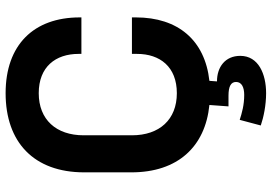

<svg xmlns="http://www.w3.org/2000/svg" viewBox="-162 -592 968 684"><g transform="rotate(-90 322.0 -250.0)"><path d="M332 214C400 214 465 187 465 122C465 68 425 39 374 39L376 12C521 -4 602 -100 602 -250V-264H472V-246C472 -164 426 -104 332 -104C238 -104 182 -166 182 -264V-436C182 -534 238 -596 332 -596C426 -596 472 -536 472 -454V-444H602V-450C602 -614 504 -714 332 -714C158 -714 50 -614 50 -434V-266C50 -101 141 -3 290 12L285 80H323C357 80 372 89 372 107C372 127 353 136 326 136C290 136 262 128 237 120L217 195C246 205 289 214 332 214Z"/></g></svg>

Font: Meta Space
Style: Bold
Weight: 700
Designer: Meta Pool / Florian Karsten
Foundry: Meta Pool / Florian Karsten
Version: Version 2.000;Glyphs 3.1.1 (3137)